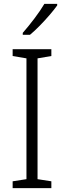

<svg xmlns="http://www.w3.org/2000/svg" viewBox="-20 -967 329 987"><path d="M244 0H45V-35L116 -46V-667L45 -679V-714H244V-679L173 -667V-46L244 -35ZM274 -939Q259 -918 235 -890Q211 -862 184 -834.5Q157 -807 134 -788H97V-798Q126 -831 157 -872Q188 -913 208 -947H274Z"/></svg>

Font: Noto Sans Sinhala UI SemiCondensed Light
Style: Regular
Weight: 300
Width: 4
Designer: Jelle Bosma - Monotype Design Team
Foundry: Monotype Imaging Inc.
Version: Version 2.006; ttfautohint (v1.8.4.7-5d5b)